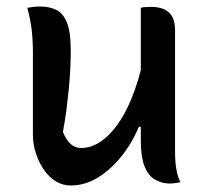

<svg xmlns="http://www.w3.org/2000/svg" viewBox="-20 -559 640 589"><path d="M103 -539Q133 -539 154 -528Q175 -517 186 -488Q197 -459 197 -406Q197 -374 195.5 -345Q194 -316 191 -286Q188 -256 184 -224Q180 -192 173 -154Q183 -130 196.5 -117.5Q210 -105 229 -105Q257 -105 284 -121.5Q311 -138 336.5 -171.5Q362 -205 383.5 -257Q405 -309 421 -381V-170H406Q384 -118 351 -77.5Q318 -37 279 -13.5Q240 10 197 10Q172 10 151 -3Q130 -16 114.5 -38.5Q99 -61 90 -89Q81 -117 81 -145Q81 -187 81 -228Q81 -269 81 -310Q81 -351 81 -391Q81 -434 77.5 -465Q74 -496 64 -535Q74 -537 83 -538Q92 -539 103 -539ZM442 -538Q469 -538 485.5 -529.5Q502 -521 509.5 -505.5Q517 -490 517 -467Q517 -401 517 -338.5Q517 -276 517 -215.5Q517 -155 517 -95Q517 -75 518.5 -58.5Q520 -42 523.5 -27.5Q527 -13 533 0Q528 1 522.5 2Q517 3 511.5 3.5Q506 4 501 4Q476 4 455.5 -8Q435 -20 423.5 -48.5Q412 -77 412 -127Q412 -197 412 -266.5Q412 -336 412 -404Q412 -472 412 -535Q418 -537 422.5 -537Q427 -537 431.5 -537.5Q436 -538 442 -538Z"/></svg>

Font: Recursive Monospace Casual Medium
Style: Regular
Weight: 500
Version: Version 1.047